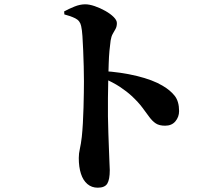

<svg xmlns="http://www.w3.org/2000/svg" viewBox="-20 -818 1040 892"><path d="M434 54Q406 54 386 37Q366 20 356 -11Q346 -42 346 -84Q346 -105 351 -126.5Q356 -148 360 -182Q363 -210 365 -245.5Q367 -281 368 -318Q369 -355 369.5 -387Q370 -419 370 -440Q370 -471 369 -509Q368 -547 366.5 -583.5Q365 -620 363 -650Q361 -680 357 -697Q352 -722 329.5 -733Q307 -744 279 -751L278 -765Q300 -777 326 -787.5Q352 -798 376 -798Q395 -798 420 -789.5Q445 -781 469 -767.5Q493 -754 508 -739Q523 -724 523 -711Q523 -695 517 -684Q511 -673 504 -661Q497 -649 494 -630Q491 -609 488.5 -582Q486 -555 485 -522.5Q484 -490 483 -453Q482 -407 481.5 -363Q481 -319 481.5 -277Q482 -235 483.5 -197.5Q485 -160 486 -129Q487 -89 488.5 -63.5Q490 -38 490 -28Q490 16 478.5 35Q467 54 434 54ZM747 -234Q720 -234 704 -244.5Q688 -255 674 -274Q660 -293 641.5 -318Q623 -343 592 -372Q568 -394 537 -414.5Q506 -435 458 -456V-488Q542 -483 616 -465Q690 -447 735 -420Q771 -399 791.5 -373Q812 -347 812 -302Q812 -275 795 -254.5Q778 -234 747 -234Z"/></svg>

Font: Noto Serif SC ExtraLight ExtraBold
Style: Regular
Weight: 800
Version: Version 2.002-H1;hotconv 1.1.0;makeotfexe 2.6.0